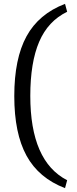

<svg xmlns="http://www.w3.org/2000/svg" viewBox="-20 -810 399 995"><path d="M317 -790 328 -749Q229 -701 183 -593.5Q137 -486 137 -313Q137 26 328 124L317 165Q181 113 117.5 -3Q54 -119 54 -312Q54 -506 117.5 -622Q181 -738 317 -790Z"/></svg>

Font: Exo 2
Style: Regular
Weight: 400
Designer: Natanael Gama
Version: Version 1.001;PS 001.001;hotconv 1.0.70;makeotf.lib2.5.58329